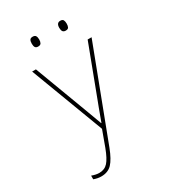

<svg xmlns="http://www.w3.org/2000/svg" viewBox="-227 -826 1054 1186"><g transform="rotate(-30 300.0 -233.0)"><path d="M85 237V211Q115 222 138 222Q176 222 199.5 196Q223 170 247 106L288 -6L91 -528H118L255 -163L301 -39H303Q308 -54 338 -134L351 -168L487 -528H515L269 119Q243 187 214.5 217Q186 247 138 247Q112 247 85 237ZM175 -678Q175 -695 180.5 -704Q186 -713 201 -713Q217 -713 222.5 -703.5Q228 -694 228 -678Q228 -662 222.5 -652.5Q217 -643 201 -643Q186 -643 180.5 -652Q175 -661 175 -678ZM371 -678Q371 -713 398 -713Q414 -713 419 -703.5Q424 -694 424 -678Q424 -662 419 -652.5Q414 -643 398 -643Q383 -643 377 -652Q371 -661 371 -678Z"/></g></svg>

Font: Noto Sans Mono UI Thin
Style: Regular
Weight: 250
Monospace: yes
Designer: Monotype Design team
Foundry: Monotype Imaging Inc.
Version: Version 1.000